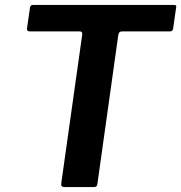

<svg xmlns="http://www.w3.org/2000/svg" viewBox="-20 -762 738 782"><path d="M102 -730Q103 -737 106 -739.5Q109 -742 118 -742H686Q695 -742 697 -739Q699 -736 697 -729L685 -645Q684 -639 680.5 -636.5Q677 -634 670 -634H478Q470 -634 467 -631Q464 -628 462 -621L377 -15Q376 -6 372.5 -3Q369 0 362 0H244Q234 0 231 -4.5Q228 -9 230 -19L315 -622Q316 -634 305 -634H103Q88 -634 90 -646Z"/></svg>

Font: Libre Franklin Thin SemiBold
Style: Italic
Weight: 600
Italic angle: -8°
Version: Version 3.000